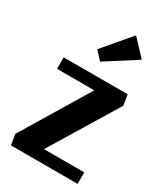

<svg xmlns="http://www.w3.org/2000/svg" viewBox="-190 -850 810 933"><g transform="rotate(30 214.5 -383.5)"><path d="M30.2 0 20.5 -58.9 247.2 -434.1H38.1V-498.7H397.3L406.8 -439.8L178.4 -64.5H404.4V0ZM201.9 -568.9 159.8 -614.4 289.5 -767.1 372.7 -678.4Z"/></g></svg>

Font: Sutasoma
Style: Regular
Weight: 400
Designer: Izhar Fathurrohim, Akbar Rohmanto, Arusyal Khofiqoini
Foundry: Kiwari Kolektiv
Version: Version 1.102